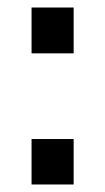

<svg xmlns="http://www.w3.org/2000/svg" viewBox="-20 -491 280 511"><path d="M64 -471H176V-349H64ZM64 -121H176V0H64Z"/></svg>

Font: Hanken Grotesk Medium
Style: Regular
Weight: 500
Designer: Alfredo Marco Pradil
Foundry: Hanken Design Co.
Version: Version 3.014